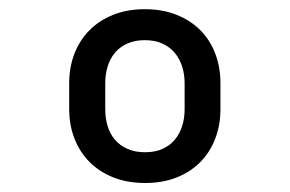

<svg xmlns="http://www.w3.org/2000/svg" viewBox="-20 -741 640 424"><path d="M132.8 -557.1Q132.8 -592.8 144.5 -622.8Q156.2 -652.8 178 -674.6Q199.7 -696.3 230.5 -708.5Q261.2 -720.7 299.8 -720.7Q338.4 -720.7 369.4 -708.5Q400.4 -696.3 422.1 -674.6Q443.8 -652.8 455.3 -622.8Q466.8 -592.8 466.8 -557.1V-500Q466.8 -464.8 455.3 -434.8Q443.8 -404.8 422.4 -383.1Q400.9 -361.3 370.1 -349.1Q339.4 -336.9 300.8 -336.9Q261.7 -336.9 230.7 -349.1Q199.7 -361.3 178 -383.1Q156.2 -404.8 144.5 -434.8Q132.8 -464.8 132.8 -500ZM212.4 -500Q212.4 -479.5 217.8 -462.2Q223.1 -444.8 234.1 -432.1Q245.1 -419.4 261.7 -412.1Q278.3 -404.8 300.8 -404.8Q322.3 -404.8 338.6 -412.1Q355 -419.4 365.7 -432.1Q376.5 -444.8 382.1 -462.2Q387.7 -479.5 387.7 -500V-557.1Q387.7 -577.1 382.1 -594.5Q376.5 -611.8 365.5 -624.8Q354.5 -637.7 338.1 -645Q321.8 -652.3 299.8 -652.3Q277.8 -652.3 261.5 -645Q245.1 -637.7 234.1 -624.8Q223.1 -611.8 217.8 -594.5Q212.4 -577.1 212.4 -557.1Z"/></svg>

Font: TypoPRO Roboto Mono
Style: Regular
Weight: 400
Designer: Google
Version: Version 2.000986; 2015; ttfautohint (v1.3)